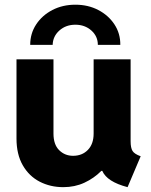

<svg xmlns="http://www.w3.org/2000/svg" viewBox="-20 -773 630 801"><path d="M244.1 7.8Q189.9 7.8 145.5 -15.1Q101.1 -38.1 75 -83.5Q48.8 -128.9 48.8 -195.3V-525.4H203.1V-215.8Q203.1 -169.9 226.8 -146.5Q250.5 -123 284.7 -123Q322.8 -123 346.7 -147.7Q370.6 -172.4 370.6 -215.8V-525.4H524.9V-184.1Q524.9 -155.8 533 -143.1Q541 -130.4 566.9 -121.1L512.2 7.8Q426.3 -14.6 406.7 -60.1H402.8Q372.1 -29.3 332 -10.7Q292 7.8 244.1 7.8ZM294.4 -753.4Q347.7 -753.4 390.1 -731.2Q432.6 -709 457.5 -671.1Q482.4 -633.3 481.9 -585.9H388.2Q388.2 -621.6 361.1 -645.8Q334 -669.9 294.4 -669.9Q254.9 -669.9 227.8 -645.8Q200.7 -621.6 199.7 -585.9H106Q106 -633.3 130.9 -671.1Q155.8 -709 198.5 -731.2Q241.2 -753.4 294.4 -753.4Z"/></svg>

Font: Reddit Sans ExtraBold
Style: Regular
Weight: 800
Designer: Stephen Hutchings
Foundry: Reddit
Version: Version 1.014; ttfautohint (v1.8.4.7-5d5b)